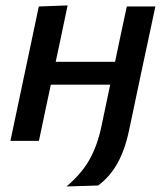

<svg xmlns="http://www.w3.org/2000/svg" viewBox="-20 -521 612 710"><path d="M18.5 0Q30 -54.5 40.8 -105.5Q51.5 -156.5 64.5 -218L75 -267.5Q90 -337.5 101 -390.2Q112 -443 123.5 -497L230 -501Q218.5 -445.5 207.8 -395Q197 -344.5 186 -292.5H405.5Q418 -353 428.2 -400.5Q438.5 -448 449 -497H554.5Q543 -443 531.8 -390.2Q520.5 -337.5 505.5 -267.5Q494.5 -215.5 486.5 -177.8Q478.5 -140 471.8 -107.5Q465 -75 457 -38Q441.5 35 413.5 84.2Q385.5 133.5 343 165L226 168.5Q281 122 310.2 70.5Q339.5 19 354.5 -51L387.5 -208H168Q155.5 -150 145.2 -101.2Q135 -52.5 124 0Z"/></svg>

Font: Commissioner Medium
Style: Italic
Weight: 500
Italic angle: -12°
Designer: Kostas Bartsokas
Foundry: Kostas Bartsokas
Version: Version 1.000; ttfautohint (v1.8.3)